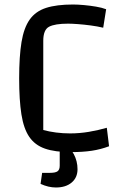

<svg xmlns="http://www.w3.org/2000/svg" viewBox="-20 -660 529 852"><path d="M464 -11Q427 3 387 9Q347 15 294 15Q224 15 179.5 -0.5Q135 -16 110 -52.5Q85 -89 75 -152.5Q65 -216 65 -312Q65 -410 75.5 -473.5Q86 -537 112 -573.5Q138 -610 184.5 -625Q231 -640 304 -640Q325 -640 352.5 -637.5Q380 -635 406.5 -630.5Q433 -626 451 -619L438 -537Q413 -543 383 -547Q353 -551 326 -553Q299 -555 282 -555Q224 -555 198 -541.5Q172 -528 172 -479V-83Q198 -76 228.5 -72Q259 -68 291 -68Q333 -68 374.5 -75Q416 -82 454 -93ZM228 172Q195 172 160 156L167 107H202Q226 107 235.5 100Q245 93 245 75V-21H265Q291 -7 307.5 24Q324 55 324 91Q324 128 298 150Q272 172 228 172Z"/></svg>

Font: Changa
Style: Regular
Weight: 400
Designer: Eduardo Rodriguez Tunni
Foundry: Eduardo Rodriguez Tunni
Version: Version 3.003